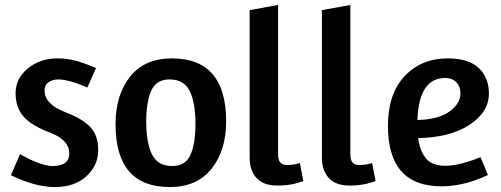

<svg xmlns="http://www.w3.org/2000/svg" viewBox="-20 -746 2026 776"><path d="M212 -510Q267 -510 320 -490Q350 -479 368 -471L333 -392Q320 -398 294 -408Q245 -425 216 -425Q192 -425 176 -413.5Q160 -402 160 -381Q160 -325 243 -293Q312 -267 344.5 -233Q377 -199 377 -139Q377 -78 329.5 -34Q282 10 202 10Q146 10 80 -14Q49 -25 24 -38L61 -123Q80 -112 107 -99Q161 -75 192 -75Q260 -75 260 -126Q260 -179 187 -208Q109 -237 76 -274Q43 -311 43 -370Q43 -428 92 -469Q141 -510 212 -510Z M675 -510Q894 -510 894 -255Q894 -138 835 -64Q776 10 666 10Q447 10 447 -244Q447 -362 505.5 -436Q564 -510 675 -510ZM665 -425Q612 -425 591.5 -380Q571 -335 571 -254Q571 -170 594 -122.5Q617 -75 676 -75Q729 -75 749.5 -119.5Q770 -164 770 -245Q770 -330 747 -377.5Q724 -425 665 -425Z M1100 4Q1045 4 1017 -26.5Q989 -57 989 -109V-705L1104 -726V-120Q1104 -79 1139 -79Q1161 -79 1176 -83L1192 -87L1206 -14L1177 -5Q1143 4 1100 4Z M1392 4Q1337 4 1309 -26.5Q1281 -57 1281 -109V-705L1396 -726V-120Q1396 -79 1431 -79Q1453 -79 1468 -83L1484 -87L1498 -14L1469 -5Q1435 4 1392 4Z M1548 -237Q1548 -367 1615.5 -438.5Q1683 -510 1789 -510Q1874 -510 1915 -471Q1956 -432 1956 -368Q1956 -293 1877.5 -241.5Q1799 -190 1670 -188Q1677 -136 1701.5 -106Q1726 -76 1780 -76Q1820 -76 1873 -93Q1897 -100 1922 -111L1952 -39Q1933 -29 1896 -16Q1829 7 1764 7Q1548 7 1548 -237ZM1780 -431Q1673 -431 1667 -261Q1753 -263 1797 -295.5Q1841 -328 1841 -368Q1841 -397 1824 -414Q1807 -431 1780 -431Z"/></svg>

Font: Amaranth
Style: Regular
Weight: 400
Designer: Gesine Todt
Foundry: Gesine Todt
Version: Version 1.000